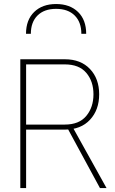

<svg xmlns="http://www.w3.org/2000/svg" viewBox="-20 -949 578 969"><path d="M111.3 -778.3H135.7Q135.7 -837.4 169.4 -870.8Q203.1 -904.3 263.2 -904.3Q323.2 -904.3 356.9 -870.8Q390.6 -837.4 390.6 -778.3H415Q415 -848.6 373.8 -888.7Q332.5 -928.7 263.2 -928.7Q193.8 -928.7 152.6 -888.7Q111.3 -848.6 111.3 -778.3ZM343.8 -312.5H314.9L484.4 0H517.6ZM111.8 0V-294.9H307.1Q388.2 -294.9 434.3 -344.7Q480.5 -394.5 480.5 -473.1Q480.5 -551.8 434.1 -600.8Q387.7 -649.9 307.1 -649.9H82.5V0ZM111.8 -624H307.1Q379.4 -624 415.5 -581.3Q451.7 -538.6 451.7 -473.1Q451.7 -407.7 415.5 -364Q379.4 -320.3 307.1 -320.3H111.8Z"/></svg>

Font: Estedad-FD VF
Style: Regular
Weight: 100
Designer: Amin Abedi
Version: Version 7.3